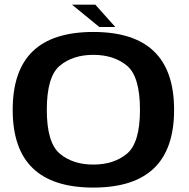

<svg xmlns="http://www.w3.org/2000/svg" viewBox="-20 -822 832 847"><path d="M391.5 5.5Q570.5 5.5 659.2 -79.8Q748 -165 748 -337.5Q748 -510 659.2 -595.5Q570.5 -681 391.5 -681Q213 -681 124.5 -595.8Q36 -510.5 36 -337.5Q36 -165 124.8 -79.8Q213.5 5.5 391.5 5.5ZM391.5 -96Q301.5 -96 244 -144Q186.5 -192 186.5 -337.5Q186.5 -484.5 244 -532.2Q301.5 -580 391.5 -580Q482.5 -580 540 -532.2Q597.5 -484.5 597.5 -337.5Q597.5 -192 540 -144Q482.5 -96 391.5 -96ZM418 -703H488.5L400.5 -801.5H297.5Z"/></svg>

Font: Anybody SemiExpanded SemiBold
Style: Regular
Weight: 600
Width: 6
Designer: Tyler Finck
Foundry: Etcetera Type Company
Version: Version 1.113;gftools[0.9.25]